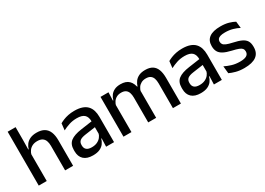

<svg xmlns="http://www.w3.org/2000/svg" viewBox="-8 -1347 2825 2043"><g transform="rotate(-30 1405.0 -325.0)"><path d="M386 0V-302Q386 -337.5 376.2 -363.5Q366.5 -389.5 344.2 -404Q322 -418.5 283.5 -418.5Q248 -418.5 222.2 -405.5Q196.5 -392.5 180.5 -370.5Q164.5 -348.5 157.5 -320.5L138 -388.5H162.5Q171 -419.5 190.5 -444.8Q210 -470 242.5 -485Q275 -500 322 -500Q379.5 -500 415 -478.2Q450.5 -456.5 467.2 -415Q484 -373.5 484 -313V0ZM62 0V-662H159.5V-506L157 -365L160 -358V0Z M889.5 0 893.5 -116 890 -131V-285L890.5 -309.5Q890.5 -366 861.8 -392.5Q833 -419 769.5 -419Q718 -419 674 -404.5Q630 -390 594.5 -371L603.5 -453Q623.5 -464.5 650.5 -475.5Q677.5 -486.5 711.5 -493.5Q745.5 -500.5 786 -500.5Q841.5 -500.5 880 -487.2Q918.5 -474 942 -449Q965.5 -424 976.2 -389Q987 -354 987 -311V0ZM724 11Q651.5 11 613 -24.8Q574.5 -60.5 574.5 -126.5V-141.5Q574.5 -211.5 617.8 -245.2Q661 -279 754 -292L901 -313L906.5 -242L765.5 -222Q715 -215 693.5 -197.8Q672 -180.5 672 -147V-140Q672 -106.5 692.8 -88.5Q713.5 -70.5 756 -70.5Q795 -70.5 823 -83.5Q851 -96.5 868.5 -118.2Q886 -140 892.5 -166.5L906 -101H888Q880 -71 861.5 -45.5Q843 -20 809.8 -4.5Q776.5 11 724 11Z M1710.5 0V-304.5Q1710.5 -339 1701.8 -364.8Q1693 -390.5 1672.8 -404.5Q1652.5 -418.5 1618 -418.5Q1585 -418.5 1561 -405.5Q1537 -392.5 1522.2 -370.5Q1507.5 -348.5 1501 -320.5L1488 -388.5H1499.5Q1508.5 -418 1527 -443.5Q1545.5 -469 1577 -484.5Q1608.5 -500 1656.5 -500Q1710.5 -500 1744 -478.8Q1777.5 -457.5 1793 -416.2Q1808.5 -375 1808.5 -315.5V0ZM1103 0V-489H1201L1197 -374.5L1201 -368.5V0ZM1407 0V-304.5Q1407 -339 1398.2 -364.8Q1389.5 -390.5 1369.2 -404.5Q1349 -418.5 1314.5 -418.5Q1281.5 -418.5 1257.5 -405.5Q1233.5 -392.5 1218.8 -370.5Q1204 -348.5 1197.5 -320.5L1181.5 -388.5H1202.5Q1210.5 -419.5 1228.8 -444.8Q1247 -470 1277.5 -485Q1308 -500 1352.5 -500Q1420.5 -500 1455.5 -465Q1490.5 -430 1499.5 -363Q1502 -353.5 1503.2 -341.5Q1504.5 -329.5 1504.5 -318V0Z M2214 0 2218 -116 2214.5 -131V-285L2215 -309.5Q2215 -366 2186.2 -392.5Q2157.5 -419 2094 -419Q2042.5 -419 1998.5 -404.5Q1954.5 -390 1919 -371L1928 -453Q1948 -464.5 1975 -475.5Q2002 -486.5 2036 -493.5Q2070 -500.5 2110.5 -500.5Q2166 -500.5 2204.5 -487.2Q2243 -474 2266.5 -449Q2290 -424 2300.8 -389Q2311.5 -354 2311.5 -311V0ZM2048.5 11Q1976 11 1937.5 -24.8Q1899 -60.5 1899 -126.5V-141.5Q1899 -211.5 1942.2 -245.2Q1985.5 -279 2078.5 -292L2225.5 -313L2231 -242L2090 -222Q2039.5 -215 2018 -197.8Q1996.5 -180.5 1996.5 -147V-140Q1996.5 -106.5 2017.2 -88.5Q2038 -70.5 2080.5 -70.5Q2119.5 -70.5 2147.5 -83.5Q2175.5 -96.5 2193 -118.2Q2210.5 -140 2217 -166.5L2230.5 -101H2212.5Q2204.5 -71 2186 -45.5Q2167.5 -20 2134.2 -4.5Q2101 11 2048.5 11Z M2584.5 11.5Q2525.5 11.5 2481 -0.8Q2436.5 -13 2406.5 -27.5L2397.5 -117Q2434.5 -98.5 2479 -84.8Q2523.5 -71 2579 -71Q2632.5 -71 2658.2 -86.8Q2684 -102.5 2684 -133.5V-137.5Q2684 -157.5 2673.5 -170.8Q2663 -184 2636.2 -194.5Q2609.5 -205 2560.5 -216Q2499 -230 2463.5 -249Q2428 -268 2412.8 -295.8Q2397.5 -323.5 2397.5 -362.5V-367Q2397.5 -433 2443.5 -467Q2489.5 -501 2581.5 -501Q2639.5 -501 2682.5 -488.5Q2725.5 -476 2753.5 -460L2762.5 -378.5Q2729 -396.5 2686.2 -408.8Q2643.5 -421 2591.5 -421Q2556 -421 2534.5 -414.2Q2513 -407.5 2503.5 -395.2Q2494 -383 2494 -366V-362.5Q2494 -344 2504 -330.2Q2514 -316.5 2539.8 -305.8Q2565.5 -295 2611.5 -285Q2673.5 -272 2710.5 -254.5Q2747.5 -237 2764 -209.8Q2780.5 -182.5 2780.5 -139.5V-132Q2780.5 -60.5 2731.5 -24.5Q2682.5 11.5 2584.5 11.5Z"/></g></svg>

Font: Anek Gurmukhi Medium
Style: Regular
Weight: 500
Designer: Sarang Kulkarni (Gurmukhi), Yesha Goshar (Latin)
Foundry: Ek Type
Version: Version 1.003